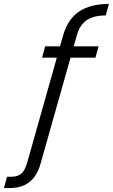

<svg xmlns="http://www.w3.org/2000/svg" viewBox="-138 -783 577 982"><path d="M-118 179 -102 121H-81Q-49 121 -30 106Q-11 91 1 49L184 -599Q208 -685 266.5 -724Q325 -763 419 -763L403 -704Q341 -704 305 -679.5Q269 -655 254 -599L71 49Q59 94 37.5 122.5Q16 151 -15.5 165Q-47 179 -92 179ZM77 -488 93 -546H366L350 -488Z"/></svg>

Font: DM Sans 12pt Light
Style: Italic
Weight: 300
Italic angle: -10°
Version: Version 4.004;gftools[0.9.30]